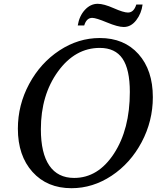

<svg xmlns="http://www.w3.org/2000/svg" viewBox="-20 -980 860 1010"><path d="M505 -780Q633 -780 708.5 -695.5Q784 -611 784 -469Q784 -343 725 -232Q666 -121 567 -55.5Q468 10 356 10Q228 10 151 -75.5Q74 -161 74 -303Q74 -428 133.5 -538.5Q193 -649 292.5 -714.5Q392 -780 505 -780ZM505 -728Q375 -728 285 -604Q195 -480 195 -300Q195 -174 239.5 -109Q284 -44 370 -44Q496 -44 579.5 -172Q663 -300 663 -496Q663 -615 624.5 -671.5Q586 -728 505 -728ZM389 -846Q397 -896 426.5 -928Q456 -960 494 -960Q526 -960 578 -937Q630 -914 653 -914Q684 -914 697 -956H730Q724 -909 696.5 -873.5Q669 -838 631 -838Q600 -838 542.5 -862Q485 -886 465 -886Q435 -886 423 -846Z"/></svg>

Font: Libre Baskerville
Style: Italic
Weight: 400
Italic angle: -15°
Designer: Pablo Impallari, Rodrigo Fuenzalida
Foundry: Pablo Impallari, Rodrigo Fuenzalida
Version: Version 1.051;Glyphs 3.2.3 (3260)